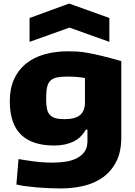

<svg xmlns="http://www.w3.org/2000/svg" viewBox="-20 -838 759 1078"><path d="M146 -737 368 -818 594 -737V-603L370 -683L146 -603ZM323 220Q290 220 254 218.5Q218 217 184.5 214Q151 211 122 207Q93 203 72 198L84 55Q116 61 168.5 68Q221 75 276 75Q314 75 349.5 69.5Q385 64 412 50Q439 36 455 13Q471 -10 471 -46V-110H462Q435 -63 390 -42Q345 -21 284 -21Q160 -21 97.5 -82.5Q35 -144 35 -270Q35 -340 58.5 -392.5Q82 -445 125 -480Q168 -515 228.5 -532.5Q289 -550 363 -550Q388 -550 414 -548.5Q440 -547 473.5 -541Q507 -535 552.5 -524Q598 -513 661 -495V-67Q661 15 632.5 70Q604 125 556.5 158.5Q509 192 448 206Q387 220 323 220ZM343 -169Q402 -169 429.5 -192Q457 -215 457 -263V-400Q414 -408 357 -408Q322 -408 299 -403Q276 -398 262.5 -384.5Q249 -371 244 -346.5Q239 -322 239 -283Q239 -250 243.5 -228Q248 -206 260 -193Q272 -180 292 -174.5Q312 -169 343 -169Z"/></svg>

Font: Encode Sans Wide
Style: ExtraBold
Weight: 800
Designer: Pablo Impallari, Andres Torresi
Foundry: Pablo Impallari, Andres Torresi
Version: Version 1.000; ttfautohint (v1.00) -l 8 -r 50 -G 200 -x 14 -